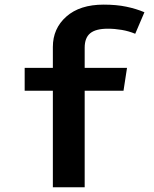

<svg xmlns="http://www.w3.org/2000/svg" viewBox="-20 -794 655 814"><path d="M419.5 -774.4Q473.8 -774.4 515.6 -765.6Q557.4 -756.9 592.3 -742.1L553.3 -650.8Q526.2 -662.1 496.4 -667.2Q466.7 -672.3 436.9 -672.3Q386.2 -672.3 362.6 -653.1Q339 -633.8 339 -591.8V-506.2H518.5L503.6 -409.2H339V0H204.1V-409.2H84.6V-506.2H204.1V-594.9Q204.1 -673.3 261.3 -723.8Q318.5 -774.4 419.5 -774.4Z"/></svg>

Font: Fira Code SemiBold
Style: Regular
Weight: 600
Designer: Carrois Corporate, Edenspiekermann AG, Nikita Prokopov
Foundry: Carrois Corporate, Edenspiekermann AG, Nikita Prokopov
Version: Version 6.002